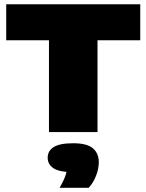

<svg xmlns="http://www.w3.org/2000/svg" viewBox="-20 -615 682 894"><path d="M208 0V-427.5H9V-595H633V-427.5H434V0ZM257.5 259.5Q278 224 285.8 199.5Q293.5 175 293.5 147.5L335 186.5H321Q255.5 186.5 228.8 168.2Q202 150 202 119.5Q202 87.5 230 69.8Q258 52 321 52Q384.5 52 412.2 75.2Q440 98.5 440 140.5Q440 171 427 204Q414 237 393 259.5Z"/></svg>

Font: Encode Sans SC SemiExpanded Black
Style: Regular
Weight: 900
Width: 6
Designer: Multiple Designers
Foundry: Impallari Type
Version: Version 3.002